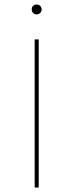

<svg xmlns="http://www.w3.org/2000/svg" viewBox="-20 -833 326 853"><path d="M121 -791Q121 -801 127 -807Q133 -813 143 -813Q152 -813 158.5 -807Q165 -801 165 -791Q165 -782 158.5 -775.5Q152 -769 143 -769Q133 -769 127 -775.5Q121 -782 121 -791ZM134 -658H152V0H134Z"/></svg>

Font: Ysabeau Infant Thin
Style: Regular
Weight: 200
Designer: Christian Thalmann (Catharsis Fonts)
Version: Version 0.003